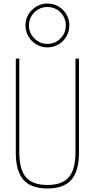

<svg xmlns="http://www.w3.org/2000/svg" viewBox="-20 -1064 540 1094"><path d="M250 10Q157 10 113.5 -39.5Q70 -89 70 -195V-730H90V-195Q90 -98 128 -54Q166 -10 250 -10Q334 -10 372 -54Q410 -98 410 -195V-730H430V-195Q430 -89 386.5 -39.5Q343 10 250 10ZM250 -794Q216 -794 187.5 -811Q159 -828 142 -856.5Q125 -885 125 -919Q125 -954 142 -982Q159 -1010 187.5 -1027Q216 -1044 250 -1044Q285 -1044 313.5 -1027Q342 -1010 358.5 -982Q375 -954 375 -919Q375 -885 358.5 -856.5Q342 -828 313.5 -811Q285 -794 250 -794ZM250 -814Q294 -814 324.5 -845Q355 -876 355 -919Q355 -963 324.5 -993.5Q294 -1024 250 -1024Q207 -1024 176 -993.5Q145 -963 145 -919Q145 -876 176 -845Q207 -814 250 -814Z"/></svg>

Font: M PLUS Code Latin Thin
Style: Regular
Weight: 250
Designer: Coji Morishita
Foundry: UNDERFOREST DESIGN
Version: Version 1.002; ttfautohint (v1.8.3)